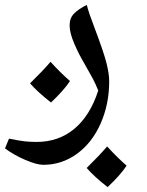

<svg xmlns="http://www.w3.org/2000/svg" viewBox="-60 -411 588 770"><path d="M113.8 250Q87.4 250 41.3 230.2Q-4.9 210.4 -40 184.1L-23.9 145Q17.1 153.3 39.1 155.8Q61 158.2 86.9 158.2Q174.8 158.2 238 105.7Q301.3 53.2 334 -47.9Q323.2 -74.7 313 -94.2Q302.7 -113.8 278.3 -156.2Q256.3 -192.9 237.8 -236.1Q219.2 -279.3 219.2 -309.1Q219.2 -338.9 237.5 -357.2Q255.9 -375.5 288.1 -391.1Q295.9 -359.4 321.3 -293.5Q356.9 -199.2 367.4 -156.7Q377.9 -114.3 377.9 -85Q377.9 6.8 343.5 84.5Q309.1 162.1 248.3 206.1Q187.5 250 113.8 250ZM220.7 -85.9Q195.8 -48.3 144.5 0Q92.3 -40.5 60.5 -76.7Q112.8 -127.9 142.6 -163.1Q183.1 -118.7 220.7 -85.9ZM447.8 253.4Q422.9 291 371.6 339.4Q319.3 298.8 287.6 262.7Q339.8 211.4 369.6 176.3Q410.2 220.7 447.8 253.4Z"/></svg>

Font: Droid Arabic Naskh Colored
Style: Regular
Weight: 400
Designer: Pascal Zoghbi
Foundry: Ascender Corporation
Version: Version 1.00